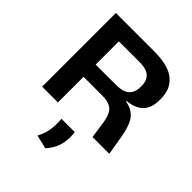

<svg xmlns="http://www.w3.org/2000/svg" viewBox="-242 -781 1177 1177"><g transform="rotate(45 346.0 -193.0)"><path d="M509.5 0 493.5 -110Q487.5 -148 475.5 -172.8Q463.5 -197.5 439.2 -209.8Q415 -222 372 -222L168.5 -222.5V-327.5L388 -328Q448 -328 474.5 -353.8Q501 -379.5 501 -425.5V-434Q501 -480 474.8 -504.5Q448.5 -529 388 -529H168V-639H405.5Q528 -639 584.2 -592.8Q640.5 -546.5 640.5 -461V-451Q640.5 -386 606.8 -348.8Q573 -311.5 501.5 -304V-285L461.5 -304Q522.5 -300.5 556 -280Q589.5 -259.5 606.2 -222.8Q623 -186 632.5 -131.5L655 0ZM73 0V-639H209V-287.5L209.5 -237V0ZM411 55.5Q412.5 63.5 413.2 74Q414 84.5 414 95Q414 141 400 179.2Q386 217.5 353.5 253.5L264 232Q281 202 289.2 169.2Q297.5 136.5 297.5 96.5Q297.5 85.5 297 75.8Q296.5 66 295.5 55.5Z"/></g></svg>

Font: AnekLatin_SemiExpandedSemiBold
Style: Regular
Weight: 600
Width: 6
Designer: Yesha Goshar
Foundry: Ek Type
Version: Version 1.003